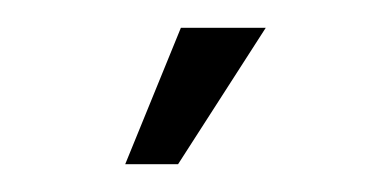

<svg xmlns="http://www.w3.org/2000/svg" viewBox="-20 -669 281 138"><path d="M70 -551 110 -649H171L108 -551Z"/></svg>

Font: Ojuju ExtraLight
Style: Regular
Weight: 400
Version: Version 1.000